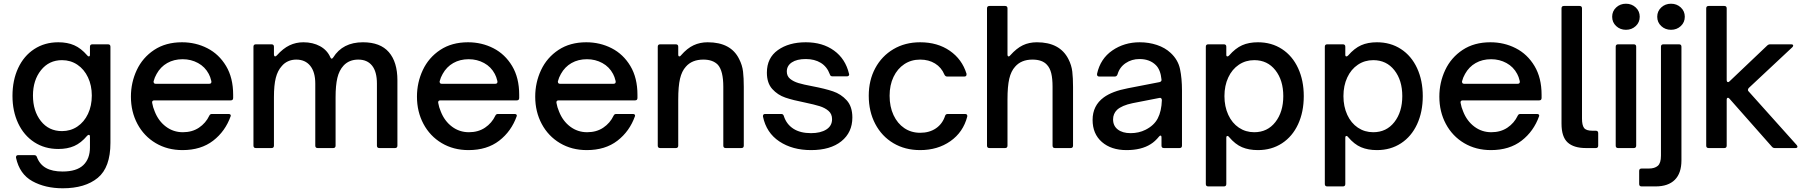

<svg xmlns="http://www.w3.org/2000/svg" viewBox="-20 -795 9690 1031"><path d="M66 52V49Q66 38 78 38H163Q175 38 178 48Q193 88 227 107Q261 126 316 126Q391 126 427 92Q463 58 463 -4V-61Q463 -71 457 -71Q453 -71 448 -66Q415 -27 378.5 -11Q342 5 293 5Q220 5 164 -31.5Q108 -68 77.5 -133Q47 -198 47 -280Q47 -364 77.5 -429.5Q108 -495 164 -531.5Q220 -568 293 -568Q342 -568 378.5 -552Q415 -536 448 -498Q452 -492 457 -492Q463 -492 463 -501V-544Q463 -557 476 -557H560Q573 -557 573 -544V-28Q573 104 505 160Q437 216 317 216Q223 216 154 178Q85 140 66 52ZM473 -282Q473 -336 452.5 -379.5Q432 -423 395.5 -447.5Q359 -472 313 -472Q243 -472 200 -418Q157 -364 157 -282Q157 -199 199.5 -145Q242 -91 313 -91Q359 -91 395.5 -115.5Q432 -140 452.5 -183.5Q473 -227 473 -282Z M683 -276Q683 -352 714.5 -419Q746 -486 808 -527Q870 -568 957 -568Q1031 -568 1093.5 -536Q1156 -504 1194 -440.5Q1232 -377 1232 -286V-269Q1232 -256 1219 -256H808Q802 -256 799 -252.5Q796 -249 797 -243Q801 -219 811 -196Q831 -145 871 -115Q911 -85 962 -85Q1012 -85 1048.5 -109.5Q1085 -134 1104 -174Q1108 -183 1118 -183H1207Q1214 -183 1217 -180Q1220 -177 1219 -172Q1190 -90 1124.5 -39.5Q1059 11 960 11Q879 11 816 -26.5Q753 -64 718 -129.5Q683 -195 683 -276ZM1103 -345Q1110 -345 1113 -348.5Q1116 -352 1115 -359Q1109 -384 1101 -398Q1081 -436 1043.5 -456.5Q1006 -477 961 -477Q914 -477 878 -456.5Q842 -436 821 -398Q810 -379 805 -359Q805 -358 804.5 -357Q804 -356 805 -355Q805 -345 817 -345Z M1354 0Q1341 0 1341 -13V-544Q1341 -557 1354 -557H1438Q1451 -557 1451 -544V-503Q1451 -498 1453 -495Q1455 -492 1457 -492Q1461 -492 1466 -497Q1500 -535 1534.5 -551.5Q1569 -568 1609 -568Q1660 -568 1698.5 -547Q1737 -526 1754 -487Q1757 -480 1761 -480Q1765 -480 1769 -486Q1820 -568 1929 -568Q2022 -568 2068 -515Q2114 -462 2114 -364V-13Q2114 0 2101 0H2017Q2004 0 2004 -13V-346Q2004 -410 1978 -442.5Q1952 -475 1904 -475Q1855 -475 1825 -443Q1801 -417 1791.5 -376.5Q1782 -336 1782 -273V-13Q1782 0 1769 0H1686Q1673 0 1673 -13V-346Q1673 -408 1646 -441.5Q1619 -475 1571 -475Q1547 -475 1527 -466Q1507 -457 1493 -440Q1471 -416 1461 -377Q1451 -338 1451 -273V-13Q1451 0 1438 0Z M2219 -276Q2219 -352 2250.5 -419Q2282 -486 2344 -527Q2406 -568 2493 -568Q2567 -568 2629.5 -536Q2692 -504 2730 -440.5Q2768 -377 2768 -286V-269Q2768 -256 2755 -256H2344Q2338 -256 2335 -252.5Q2332 -249 2333 -243Q2337 -219 2347 -196Q2367 -145 2407 -115Q2447 -85 2498 -85Q2548 -85 2584.5 -109.5Q2621 -134 2640 -174Q2644 -183 2654 -183H2743Q2750 -183 2753 -180Q2756 -177 2755 -172Q2726 -90 2660.5 -39.5Q2595 11 2496 11Q2415 11 2352 -26.5Q2289 -64 2254 -129.5Q2219 -195 2219 -276ZM2639 -345Q2646 -345 2649 -348.5Q2652 -352 2651 -359Q2645 -384 2637 -398Q2617 -436 2579.5 -456.5Q2542 -477 2497 -477Q2450 -477 2414 -456.5Q2378 -436 2357 -398Q2346 -379 2341 -359Q2341 -358 2340.5 -357Q2340 -356 2341 -355Q2341 -345 2353 -345Z M2854 -276Q2854 -352 2885.5 -419Q2917 -486 2979 -527Q3041 -568 3128 -568Q3202 -568 3264.5 -536Q3327 -504 3365 -440.5Q3403 -377 3403 -286V-269Q3403 -256 3390 -256H2979Q2973 -256 2970 -252.5Q2967 -249 2968 -243Q2972 -219 2982 -196Q3002 -145 3042 -115Q3082 -85 3133 -85Q3183 -85 3219.5 -109.5Q3256 -134 3275 -174Q3279 -183 3289 -183H3378Q3385 -183 3388 -180Q3391 -177 3390 -172Q3361 -90 3295.5 -39.5Q3230 11 3131 11Q3050 11 2987 -26.5Q2924 -64 2889 -129.5Q2854 -195 2854 -276ZM3274 -345Q3281 -345 3284 -348.5Q3287 -352 3286 -359Q3280 -384 3272 -398Q3252 -436 3214.5 -456.5Q3177 -477 3132 -477Q3085 -477 3049 -456.5Q3013 -436 2992 -398Q2981 -379 2976 -359Q2976 -358 2975.5 -357Q2975 -356 2976 -355Q2976 -345 2988 -345Z M3525 0Q3512 0 3512 -13V-544Q3512 -557 3525 -557H3609Q3622 -557 3622 -544V-503Q3622 -492 3628 -492Q3633 -492 3637 -498Q3670 -536 3704.5 -552Q3739 -568 3780 -568Q3905 -568 3949 -478Q3966 -445 3970 -410.5Q3974 -376 3974 -328V-13Q3974 0 3961 0H3877Q3864 0 3864 -13V-329Q3864 -414 3835 -447Q3808 -475 3757 -475Q3696 -475 3663 -437Q3641 -413 3631.5 -372Q3622 -331 3622 -261V-13Q3622 0 3609 0Z M4077 -169V-172Q4077 -183 4089 -183H4175Q4186 -183 4189 -172Q4203 -128 4240 -104Q4277 -80 4335 -80Q4386 -80 4417 -99.5Q4448 -119 4448 -155Q4448 -183 4429 -199.5Q4410 -216 4381 -225Q4352 -234 4304 -244Q4238 -257 4197 -271Q4156 -285 4127 -317Q4098 -349 4098 -405Q4098 -484 4157 -526Q4216 -568 4307 -568Q4397 -568 4458.5 -523.5Q4520 -479 4539 -399L4540 -395Q4539 -385 4527 -385H4450Q4439 -385 4436 -396Q4421 -437 4387.5 -457.5Q4354 -478 4307 -478Q4259 -478 4232 -460Q4205 -442 4205 -411Q4205 -386 4223 -371.5Q4241 -357 4267.5 -349Q4294 -341 4342 -332Q4410 -319 4453 -304.5Q4496 -290 4526.5 -256.5Q4557 -223 4557 -164Q4557 -84 4498 -36.5Q4439 11 4335 11Q4235 11 4165 -35.5Q4095 -82 4077 -169Z M4645 -281Q4645 -364 4680 -429Q4715 -494 4777.5 -531Q4840 -568 4921 -568Q5014 -568 5080 -522.5Q5146 -477 5170 -399V-395Q5170 -384 5158 -384H5066Q5056 -384 5051 -395Q5035 -433 5001 -454Q4967 -475 4921 -475Q4873 -475 4836 -450.5Q4799 -426 4778 -382Q4757 -338 4757 -281Q4757 -222 4778 -177Q4799 -132 4836 -107Q4873 -82 4921 -82Q4971 -82 5006 -106Q5041 -130 5055 -173Q5058 -183 5070 -183H5162Q5176 -183 5174 -169Q5152 -85 5083.5 -37Q5015 11 4921 11Q4840 11 4777.5 -26Q4715 -63 4680 -129.5Q4645 -196 4645 -281Z M5293 0Q5280 0 5280 -13V-750Q5280 -763 5293 -763H5377Q5390 -763 5390 -750V-503Q5390 -492 5396 -492Q5401 -492 5405 -498Q5439 -536 5472.5 -552Q5506 -568 5548 -568Q5671 -568 5717 -478Q5734 -445 5738 -410.5Q5742 -376 5742 -328V-13Q5742 0 5729 0H5645Q5632 0 5632 -13V-329Q5632 -373 5625 -401.5Q5618 -430 5602 -447Q5577 -475 5524 -475Q5464 -475 5431 -437Q5409 -413 5399.5 -372Q5390 -331 5390 -261V-13Q5390 0 5377 0Z M5847 -151Q5847 -228 5907 -272Q5952 -305 6036 -321L6206 -354Q6211 -355 6214.5 -358.5Q6218 -362 6217 -368Q6212 -420 6187 -445Q6154 -478 6099 -478Q6057 -478 6024.5 -456Q5992 -434 5981 -396Q5977 -384 5966 -384H5883Q5869 -384 5871 -399Q5889 -480 5953 -524Q6017 -568 6100 -568Q6149 -568 6192.5 -553.5Q6236 -539 6266 -511Q6306 -474 6316.5 -424Q6327 -374 6327 -309V-13Q6327 0 6314 0H6230Q6217 0 6217 -13V-56Q6217 -67 6212 -67Q6208 -67 6204 -62Q6182 -35 6159 -21Q6109 11 6029 11Q5947 11 5897 -32.5Q5847 -76 5847 -151ZM6131 -98Q6177 -121 6197 -159.5Q6217 -198 6219 -257Q6219 -264 6215 -267.5Q6211 -271 6205 -269L6062 -241Q6004 -229 5978 -205Q5957 -184 5957 -154Q5957 -119 5982.5 -99.5Q6008 -80 6051 -80Q6095 -80 6131 -98Z M6981 -279Q6981 -194 6950.5 -128Q6920 -62 6864 -25.5Q6808 11 6735 11Q6686 11 6649.5 -4.5Q6613 -20 6580 -59Q6576 -65 6571 -65Q6565 -65 6565 -55V193Q6565 206 6552 206H6468Q6455 206 6455 193V-544Q6455 -557 6468 -557H6552Q6565 -557 6565 -544V-501Q6565 -492 6571 -492Q6575 -492 6580 -497Q6614 -536 6650 -552Q6686 -568 6735 -568Q6808 -568 6864 -531.5Q6920 -495 6950.5 -429Q6981 -363 6981 -279ZM6555 -279Q6555 -223 6575.5 -178.5Q6596 -134 6632.5 -109.5Q6669 -85 6715 -85Q6786 -85 6828.5 -139.5Q6871 -194 6871 -279Q6871 -364 6828.5 -418Q6786 -472 6715 -472Q6669 -472 6632.5 -447.5Q6596 -423 6575.5 -379Q6555 -335 6555 -279Z M7620 -279Q7620 -194 7589.5 -128Q7559 -62 7503 -25.5Q7447 11 7374 11Q7325 11 7288.5 -4.5Q7252 -20 7219 -59Q7215 -65 7210 -65Q7204 -65 7204 -55V193Q7204 206 7191 206H7107Q7094 206 7094 193V-544Q7094 -557 7107 -557H7191Q7204 -557 7204 -544V-501Q7204 -492 7210 -492Q7214 -492 7219 -497Q7253 -536 7289 -552Q7325 -568 7374 -568Q7447 -568 7503 -531.5Q7559 -495 7589.5 -429Q7620 -363 7620 -279ZM7194 -279Q7194 -223 7214.5 -178.5Q7235 -134 7271.5 -109.5Q7308 -85 7354 -85Q7425 -85 7467.5 -139.5Q7510 -194 7510 -279Q7510 -364 7467.5 -418Q7425 -472 7354 -472Q7308 -472 7271.5 -447.5Q7235 -423 7214.5 -379Q7194 -335 7194 -279Z M7709 -276Q7709 -352 7740.5 -419Q7772 -486 7834 -527Q7896 -568 7983 -568Q8057 -568 8119.5 -536Q8182 -504 8220 -440.5Q8258 -377 8258 -286V-269Q8258 -256 8245 -256H7834Q7828 -256 7825 -252.5Q7822 -249 7823 -243Q7827 -219 7837 -196Q7857 -145 7897 -115Q7937 -85 7988 -85Q8038 -85 8074.5 -109.5Q8111 -134 8130 -174Q8134 -183 8144 -183H8233Q8240 -183 8243 -180Q8246 -177 8245 -172Q8216 -90 8150.5 -39.5Q8085 11 7986 11Q7905 11 7842 -26.5Q7779 -64 7744 -129.5Q7709 -195 7709 -276ZM8129 -345Q8136 -345 8139 -348.5Q8142 -352 8141 -359Q8135 -384 8127 -398Q8107 -436 8069.5 -456.5Q8032 -477 7987 -477Q7940 -477 7904 -456.5Q7868 -436 7847 -398Q7836 -379 7831 -359Q7831 -358 7830.5 -357Q7830 -356 7831 -355Q7831 -345 7843 -345Z M8496 0Q8431 0 8398 -30Q8365 -60 8365 -131V-750Q8365 -763 8378 -763H8462Q8475 -763 8475 -750V-158Q8475 -123 8486 -108Q8497 -93 8531 -93H8549Q8562 -93 8562 -80V-13Q8562 0 8549 0Z M8669 0Q8656 0 8656 -13V-544Q8656 -557 8669 -557H8753Q8766 -557 8766 -544V-13Q8766 0 8753 0ZM8637 -705Q8637 -735 8658.5 -755Q8680 -775 8711 -775Q8742 -775 8763.5 -755Q8785 -735 8785 -705Q8785 -675 8763.5 -655Q8742 -635 8711 -635Q8680 -635 8658.5 -655Q8637 -675 8637 -705Z M8795 206Q8782 206 8782 193V123Q8782 110 8795 110H8834Q8865 110 8882 95.5Q8899 81 8899 41V-544Q8899 -557 8912 -557H8996Q9009 -557 9009 -544V66Q9009 135 8973.5 170.5Q8938 206 8870 206ZM8879 -705Q8879 -735 8900.5 -755Q8922 -775 8953 -775Q8984 -775 9005.5 -755Q9027 -735 9027 -705Q9027 -675 9005.5 -655Q8984 -635 8953 -635Q8922 -635 8900.5 -655Q8879 -675 8879 -705Z M9155 0Q9142 0 9142 -13V-750Q9142 -763 9155 -763H9239Q9252 -763 9252 -750V-366Q9252 -354 9260 -354Q9263 -354 9268 -359L9469 -550Q9476 -557 9485 -557H9598Q9609 -557 9609 -550Q9609 -546 9604 -541L9371 -323Q9366 -318 9366 -312Q9366 -308 9369 -305L9628 -16Q9632 -10 9632 -8Q9632 0 9621 0H9510Q9501 0 9495 -7L9267 -265Q9263 -270 9259 -270Q9252 -270 9252 -259V-13Q9252 0 9239 0Z"/></svg>

Font: Open Sauce Two Medium
Style: Regular
Weight: 500
Designer: Alfredo Marco Pradil
Foundry: Creative Sauce Fz LLC
Version: Version 1.477